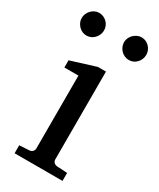

<svg xmlns="http://www.w3.org/2000/svg" viewBox="-186 -756 676 815"><g transform="rotate(30 152.0 -348.0)"><path d="M34.2 0V-39.1L83 -42Q92.3 -43 98.1 -48.8Q104 -54.7 104 -64V-420.9H35.2V-456.1L157.2 -494.1H196.8V-64Q196.8 -54.7 202.9 -48.8Q209 -43 217.8 -42L269 -39.1V0ZM102.5 -641.1Q102.5 -629.9 98.1 -619.6Q93.8 -609.4 86.4 -601.6Q79.1 -593.8 69.1 -589.4Q59.1 -585 47.9 -585Q36.6 -585 26.9 -589.4Q17.1 -593.8 9.8 -601.6Q2.4 -609.4 -2 -619.1Q-6.3 -628.9 -6.3 -640.1Q-6.3 -650.9 -2 -660.9Q2.4 -670.9 9.8 -678.7Q17.1 -686.5 26.9 -691.2Q36.6 -695.8 47.9 -695.8Q59.1 -695.8 69.1 -691.4Q79.1 -687 86.4 -679.7Q93.8 -672.4 98.1 -662.4Q102.5 -652.3 102.5 -641.1ZM309.6 -641.1Q309.6 -629.9 305.4 -619.6Q301.3 -609.4 293.9 -601.6Q286.6 -593.8 276.9 -589.4Q267.1 -585 255.9 -585Q244.6 -585 234.6 -589.4Q224.6 -593.8 217 -601.6Q209.5 -609.4 205.1 -619.6Q200.7 -629.9 200.7 -641.1Q200.7 -651.4 205.1 -661.4Q209.5 -671.4 217.3 -679Q225.1 -686.5 234.9 -691.2Q244.6 -695.8 255.9 -695.8Q267.1 -695.8 276.9 -691.4Q286.6 -687 293.9 -679.4Q301.3 -671.9 305.4 -661.9Q309.6 -651.9 309.6 -641.1Z"/></g></svg>

Font: BabelStone Ogham Pictish
Style: Regular
Weight: 400
Designer: Andrew West
Foundry: BabelStone
Version: Version 1.02 March 14, 2022